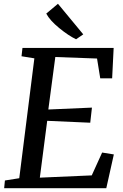

<svg xmlns="http://www.w3.org/2000/svg" viewBox="-20 -997 651 1017"><path d="M582 -743 574 -582H511L494 -687L273 -695L236 -417L467 -427L458 -347L230 -357L191 -56L466 -68L521 -189L583 -179L543 0H2L6 -41L82 -53L162 -688L94 -699L99 -743ZM225 -925 287 -977 421 -815 383 -789Q343 -808 293.5 -848.5Q244 -889 225 -925Z"/></svg>

Font: Koeln Type Serif
Style: Italic
Weight: 400
Italic angle: -8°
Designer: Eben Sorkin
Foundry: Eben Sorkin
Version: Version 2.002